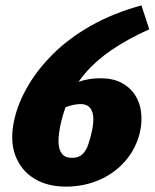

<svg xmlns="http://www.w3.org/2000/svg" viewBox="-20 -679 575 714"><path d="M354 -388Q399 -388 431 -371.5Q463 -355 481.5 -327Q500 -299 504.5 -263.5Q509 -228 501 -190Q487 -128 447 -81.5Q407 -35 349.5 -10Q292 15 225 15Q156 15 107 -15Q58 -45 37 -101Q16 -157 33 -233Q46 -293 82 -356Q118 -419 176.5 -477.5Q235 -536 317.5 -583Q400 -630 506 -659L535 -570Q453 -533 395.5 -493.5Q338 -454 300.5 -411Q263 -368 241 -321.5Q219 -275 207 -224Q198 -185 197.5 -155.5Q197 -126 209 -109Q221 -92 248 -92Q272 -92 286 -105Q300 -118 308 -141Q316 -164 322 -192Q329 -225 326.5 -247Q324 -269 312.5 -280.5Q301 -292 280 -292Q255 -292 224.5 -280.5Q194 -269 167 -249L146 -291Q173 -316 204 -338.5Q235 -361 272 -374.5Q309 -388 354 -388Z"/></svg>

Font: Ysabeau Black
Style: Italic
Weight: 900
Italic angle: -12°
Version: Version 2.000;gftools[0.9.27.dev2+g8671c4b]